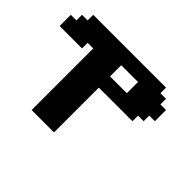

<svg xmlns="http://www.w3.org/2000/svg" viewBox="-164 -1195 1515 1515"><g transform="rotate(45 593.5 -437.5)"><path d="M312.5 0H562.5V-500H937.5V-562.5H1000V-625H1062.5V-750H1000V-812.5H937.5V-875H125V-812.5H62.5V-750H0V-625H250V-687.5H312.5ZM750 -625H562.5V-750H750Z"/></g></svg>

Font: Faithful 32x
Style: Bold
Weight: 400
Foundry: Faithful Resource Pack
Version: Version 1.0; January 27, 2023